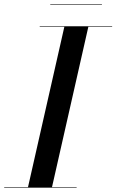

<svg xmlns="http://www.w3.org/2000/svg" viewBox="-60 -872 542 892"><path d="M69.5 0 239.5 -750H351L181 0ZM-40.5 0V-2.5H296V0ZM124.5 -747.5V-750H461V-747.5ZM173.5 -850V-852.5H413.5V-850Z"/></svg>

Font: Bodoni Moda 72pt Medium
Style: Italic
Weight: 500
Italic angle: -13°
Designer: Owen Earl
Foundry: indestructible type
Version: Version 2.004